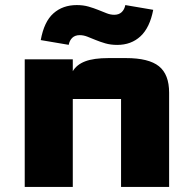

<svg xmlns="http://www.w3.org/2000/svg" viewBox="-20 -741 763 761"><path d="M78 0V-505.8H268.5V-458.8Q283.9 -485 317.7 -497.9Q351.4 -510.8 410.4 -510.8H479.3Q569.6 -510.8 610 -478.4Q650.3 -446 650.3 -373.7V0H459.8V-348.7Q459.8 -348.7 459.8 -348.7Q459.8 -348.7 459.8 -348.7H268.5V0ZM141.5 -582.1Q154.7 -655.3 191.8 -688.1Q228.8 -720.9 284.2 -720.9Q309.8 -720.9 330.8 -714.9Q351.8 -708.8 369.4 -701.7Q387.1 -694.5 402.5 -688.5Q417.9 -682.4 432.8 -682.4Q451.2 -682.4 462.3 -692.9Q473.3 -703.3 476.7 -720.9L587.3 -702.1Q573.8 -631.5 537 -597.3Q500.2 -563 444.6 -563Q419 -563 398 -569Q377 -575.1 359.3 -582.4Q341.7 -589.7 326.3 -595.7Q310.9 -601.7 295.9 -601.7Q277.6 -601.7 266.6 -591.3Q255.7 -580.9 252.3 -563.3Z"/></svg>

Font: Science Gothic
Style: Regular
Weight: 400
Designer: Thomas Phinney, Vassil Kateliev, Brandon Buerkle
Foundry: Font Detective LLC
Version: Version 1.018